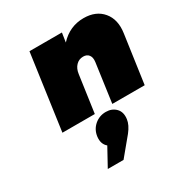

<svg xmlns="http://www.w3.org/2000/svg" viewBox="-201 -711 1152 1206"><g transform="rotate(-30 374.5 -108.5)"><path d="M100.1 0 176.8 -546.9H412.1L401.9 -480Q473.1 -557.1 574.2 -557.1Q663.6 -557.1 711.7 -499.5Q759.8 -441.9 746.1 -348.1L696.8 0H461.9L501 -280.8Q505.4 -313 491.9 -331.1Q478.5 -349.1 451.2 -349.1Q420.4 -349.1 399.2 -327.1Q377.9 -305.2 373 -268.1L335 0ZM232.9 339.8 304.2 210Q271 182.6 277.8 129.9Q284.2 83 318.8 53Q353.5 22.9 400.9 22.9Q445.3 22.9 472.7 51.3Q500 79.6 493.2 128.9Q488.3 167.5 453.1 211.9L347.2 339.8Z"/></g></svg>

Font: Trueno UltraBlack
Style: Italic
Weight: 950
Designer: Julieta Ulanovsky
Foundry: Julieta Ulanovsky
Version: Version 3.001b | FøM Fix